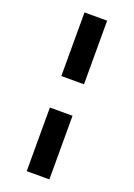

<svg xmlns="http://www.w3.org/2000/svg" viewBox="-182 -825 783 1123"><g transform="rotate(20 209.5 -264.0)"><path d="M280 -758V-362H139V-758ZM280 -166V230H139V-166Z"/></g></svg>

Font: Noto Sans UI CondBlack
Style: Regular
Weight: 900
Width: 3
Designer: Monotype Design Team
Foundry: Monotype Imaging Inc.
Version: Version 1.001